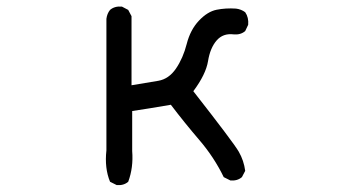

<svg xmlns="http://www.w3.org/2000/svg" viewBox="-20 -556 1040 581"><path d="M333 4 313 -6Q296 -47 302 -101V-499Q304 -515 313 -526Q327 -538 349 -536L368 -526L378 -507V-298Q427 -306 459 -311.5Q491 -317 512.5 -348.5Q534 -380 545 -423Q556 -466 582 -493.5Q608 -521 635.5 -526.5Q663 -532 694 -530Q710 -528 722 -519Q733 -503 731 -481L722 -462Q708 -450 687 -452Q655 -456 635.5 -433.5Q616 -411 609.5 -371Q603 -331 565 -280Q687 -124 702.5 -97Q718 -70 722 -39L712 -20Q698 -8 677 -10L657 -20Q628 -80 583 -132.5Q538 -185 497 -239Q462 -233 434.5 -228.5Q407 -224 380 -220V-99Q384 -49 368 -6Q354 6 333 4Z"/></svg>

Font: Kosefont JP
Style: Regular
Weight: 400
Designer: Nozomi Seto 瀬戸のぞみ
Version: Version 3.00;June 19, 2020